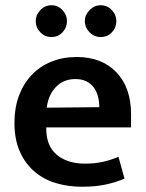

<svg xmlns="http://www.w3.org/2000/svg" viewBox="-20 -701 554 731"><path d="M479 -216H156V-212Q156 -145 196.5 -111.5Q237 -78 303 -78Q342 -78 372.5 -85Q403 -92 431 -104L454 -21Q425 -8 385 1Q345 10 292 10Q239 10 192.5 -4Q146 -18 111 -48Q76 -78 55.5 -124Q35 -170 35 -234Q35 -290 52 -336Q69 -382 100 -415Q131 -448 175 -466Q219 -484 272 -484Q367 -484 423 -426Q479 -368 479 -265ZM358 -293Q358 -314 353 -333.5Q348 -353 337 -368Q326 -383 308.5 -391.5Q291 -400 267 -400Q222 -400 193 -370Q164 -340 158 -291ZM116 -621Q116 -644 133.5 -662.5Q151 -681 176 -681Q201 -681 218 -662.5Q235 -644 235 -621Q235 -596 218 -578Q201 -560 176 -560Q151 -560 133.5 -578Q116 -596 116 -621ZM303 -621Q303 -644 321 -662.5Q339 -681 363 -681Q389 -681 406 -662.5Q423 -644 423 -621Q423 -596 406 -578Q389 -560 363 -560Q339 -560 321 -578Q303 -596 303 -621Z"/></svg>

Font: Ek Mukta SemiBold
Style: Regular
Weight: 600
Designer: Girish Dalvi and Yashodeep Gholap
Foundry: Ek Type
Version: Version 2.538;PS 1.002;hotconv 16.6.51;makeotf.lib2.5.65220;